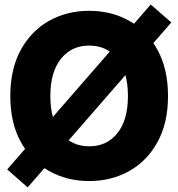

<svg xmlns="http://www.w3.org/2000/svg" viewBox="-20 -787 787 847"><path d="M373.5 11.7Q274.9 11.7 196 -33Q117.2 -77.6 71.3 -161.6Q25.4 -245.6 25.4 -363.3Q25.4 -481.9 71.3 -566.2Q117.2 -650.4 196 -694.8Q274.9 -739.3 373.5 -739.3Q471.7 -739.3 550.5 -694.8Q629.4 -650.4 675.3 -566.2Q721.2 -481.9 721.2 -363.3Q721.2 -245.1 675.3 -161.1Q629.4 -77.1 550.5 -32.7Q471.7 11.7 373.5 11.7ZM373.5 -141.6Q451.7 -141.6 498 -199.7Q544.4 -257.8 544.4 -363.3Q544.4 -469.2 498 -527.6Q451.7 -585.9 373.5 -585.9Q295.4 -585.9 248.8 -527.6Q202.1 -469.2 202.1 -363.3Q202.1 -257.8 248.8 -199.7Q295.4 -141.6 373.5 -141.6ZM102.1 39.6 11.7 -39.6 645 -767.1 735.8 -688Z"/></svg>

Font: Inter Display ExtraBold
Style: Regular
Weight: 800
Designer: Rasmus Andersson
Foundry: rsms
Version: Version 4.000;git-a52131595